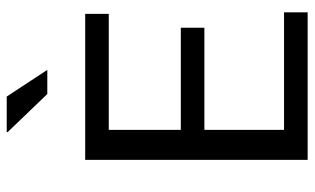

<svg xmlns="http://www.w3.org/2000/svg" viewBox="-196 -708 905 552"><g transform="rotate(-90 256.0 -432.5)"><path d="M451.7 -364.7V-296.9H158.2V-67.9H496.1V0H71.8V-639.6H491.7V-571.8H158.2V-364.7ZM253.9 -865.2 330.6 -748.5H261.2L151.4 -862.8L152.8 -865.2Z"/></g></svg>

Font: Yantramanav
Style: Regular
Weight: 400
Version: Version 1.000;PS 1.0;hotconv 1.0.72;makeotf.lib2.5.5900; ttf